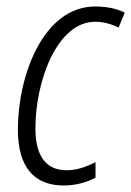

<svg xmlns="http://www.w3.org/2000/svg" viewBox="-20 -561 404 591"><path d="M176 10C216 10 249 -1 274 -14V-62C245 -47 216 -37 185 -37C122 -37 89 -80 89 -166C89 -312 156 -494 273 -494C298 -494 324 -487 345 -476L364 -522C339 -535 307 -541 273 -541C113 -541 35 -328 35 -162C35 -47 85 10 176 10Z"/></svg>

Font: Noto Sans Condensed Light
Style: Italic
Weight: 300
Width: 3
Italic angle: -12°
Designer: Monotype Design Team
Foundry: Monotype Imaging Inc.
Version: Version 2.013